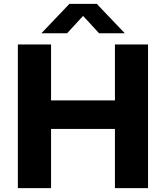

<svg xmlns="http://www.w3.org/2000/svg" viewBox="-20 -969 855 989"><path d="M72 0V-740H243V-452H572V-740H742.5V0H572V-305H243V0ZM623 -797.5H490.5L408 -887L325.5 -797.5H193L337.5 -949H478.5Z"/></svg>

Font: Encode Sans Semi Expanded
Style: Bold
Weight: 700
Width: 6
Designer: Multiple Designers
Foundry: Impallari Type
Version: Version 2.000